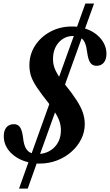

<svg xmlns="http://www.w3.org/2000/svg" viewBox="-20 -923 626 1094"><path d="M88.5 151.5 142 1.5Q80.5 -13 41 -53.2Q1.5 -93.5 1.5 -147.5Q1.5 -179 16.5 -197.2Q31.5 -215.5 59 -215.5Q82.5 -215.5 94.5 -197.5Q106.5 -179.5 111.5 -137.5Q115.5 -99.5 127.2 -78.5Q139 -57.5 160.5 -50L261 -330Q215.5 -387 191 -423.8Q166.5 -460.5 157 -489.2Q147.5 -518 147.5 -551Q147.5 -612.5 179.5 -662.5Q211.5 -712.5 266.5 -742.2Q321.5 -772 390 -772Q397.5 -772 404.8 -771.8Q412 -771.5 419 -770.5L466.5 -903H516L464.5 -760.5Q519 -743.5 552.8 -704.2Q586.5 -665 586.5 -616Q586.5 -584.5 571.5 -566.2Q556.5 -548 529.5 -548Q506.5 -548 494.2 -566Q482 -584 476.5 -626Q469.5 -686 445 -704.5L350.5 -441.5Q392 -390 416.8 -351.5Q441.5 -313 452.2 -280.8Q463 -248.5 463 -216Q463 -170.5 442.5 -129.8Q422 -89 386.5 -57.8Q351 -26.5 304.8 -8.8Q258.5 9 206.5 9Q202.5 9 198 9Q193.5 9 189 8.5L138 151.5ZM208.5 -46Q260.5 -51.5 293.8 -88Q327 -124.5 327 -181Q327 -204.5 319.8 -228.5Q312.5 -252.5 293.5 -282.5ZM317 -486 400.5 -718Q400 -718 399.2 -718Q398.5 -718 397.5 -718Q348 -718 315 -681.5Q282 -645 282 -585.5Q282 -568 285.8 -552Q289.5 -536 297.2 -520Q305 -504 317 -486Z"/></svg>

Font: Libre Caslon Condensed
Style: Italic
Weight: 400
Italic angle: -22.583°
Designer: Pablo Impallari, Rodrigo Fuenzalida, Katja Schimmel, Ertekin Erdin
Foundry: Pablo Impallari, Rodrigo Fuenzalida
Version: Version 2.000;gftools[0.9.33]